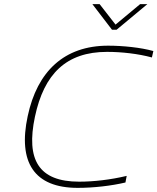

<svg xmlns="http://www.w3.org/2000/svg" viewBox="-20 -900 762 929"><path d="M715 -622 722 -653C662 -670 575 -679 503 -679C291 -679 160 -555 114 -338C66 -115 145 9 356 9C434 9 519 -1 587 -17L593 -49C514 -30 432 -21 363 -21C167 -21 105 -127 149 -335C193 -543 301 -649 498 -649C569 -649 648 -640 715 -622ZM427 -880 522 -756H544L693 -880H658L539 -781L462 -880Z"/></svg>

Font: LT Wave Text Thin Italic
Style: Regular
Weight: 100
Designer: Daniel Lyons
Version: Version 2.5 (Glyphs App)